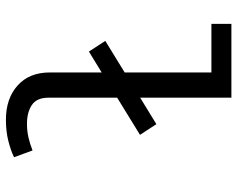

<svg xmlns="http://www.w3.org/2000/svg" viewBox="-97 -700 809 655"><g transform="rotate(90 307.5 -372.5)"><path d="M403.6 -501.5 440 -445.6 313.3 -367.7V-133.3Q313.3 -93.3 338.2 -76.7Q363.1 -60 402.6 -60Q426.7 -60 449 -65.1Q471.3 -70.3 493.3 -79L516.4 -15.9Q494.4 -5.1 461.8 3.3Q429.2 11.8 388.2 11.8Q316.4 11.8 271.8 -27.9Q227.2 -67.7 227.2 -137.9V-314.9L155.9 -271.3L119.5 -327.2L227.2 -393.3V-689.2H61.5V-757.4H313.3V-446.2Z"/></g></svg>

Font: FiraCode Nerd Font
Style: Regular
Weight: 400
Designer: Carrois Corporate, Edenspiekermann AG, Nikita Prokopov
Foundry: Carrois Corporate, Edenspiekermann AG, Nikita Prokopov
Version: Version 6.002;Nerd Fonts 2.2.2